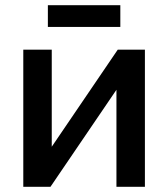

<svg xmlns="http://www.w3.org/2000/svg" viewBox="-20 -722 650 742"><path d="M70 -530H180V-155L435 -530H540V0H430V-375L175 0H70ZM165 -702H445V-618H165Z"/></svg>

Font: .
Style: 
Weight: 500
Designer: A.Korolkova, Vitaly Kuzmin
Foundry: ParaType Ltd
Version: Version 1.000; Glyphs 3.2, build 3192.0